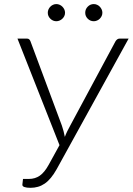

<svg xmlns="http://www.w3.org/2000/svg" viewBox="-20 -892 635 918"><path d="M118.5 -36.5Q148 -36.5 170.5 -52.2Q193 -68 213 -104.5L264.5 -198L63.5 -707.5H108.5Q115.5 -707.5 119.2 -704.2Q123 -701 125.5 -695L276 -291Q280.5 -278 284 -264.5Q287.5 -251 290 -237.5Q295 -251 301.5 -264.2Q308 -277.5 315.5 -291L532.5 -695Q536 -700.5 540.8 -704Q545.5 -707.5 552.5 -707.5H595L251.5 -84Q237.5 -59 223.2 -41.8Q209 -24.5 193.5 -14Q178 -3.5 161.2 1.2Q144.5 6 126 6Q107 6 96.5 2.2Q86 -1.5 87 -10L90 -36.5ZM291 -831Q291 -822.5 287.5 -815.2Q284 -808 278.2 -802.5Q272.5 -797 265 -793.8Q257.5 -790.5 249.5 -790.5Q233 -790.5 220.8 -802.5Q208.5 -814.5 208.5 -831Q208.5 -839.5 211.8 -847Q215 -854.5 220.8 -860.2Q226.5 -866 233.8 -869.2Q241 -872.5 249.5 -872.5Q257.5 -872.5 265 -869.2Q272.5 -866 278.2 -860.2Q284 -854.5 287.5 -847Q291 -839.5 291 -831ZM469.5 -831Q469.5 -822.5 466 -815.2Q462.5 -808 457 -802.5Q451.5 -797 444 -793.8Q436.5 -790.5 428.5 -790.5Q411.5 -790.5 399.5 -802.5Q387.5 -814.5 387.5 -831Q387.5 -848 399.5 -860.2Q411.5 -872.5 428.5 -872.5Q436.5 -872.5 444 -869.2Q451.5 -866 457 -860.2Q462.5 -854.5 466 -847Q469.5 -839.5 469.5 -831Z"/></svg>

Font: Lato Light
Style: Italic
Weight: 300
Italic angle: -7°
Designer: Lukasz Dziedzic
Foundry: tyPoland Lukasz Dziedzic
Version: Version 2.007; 2014-02-27